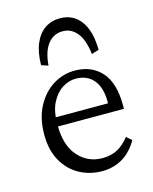

<svg xmlns="http://www.w3.org/2000/svg" viewBox="-102 -716 633 793"><g transform="rotate(-15 214.5 -319.5)"><path d="M237.3 7.8Q184.6 7.8 140.6 -16.1Q96.7 -40 70.3 -86.4Q43.9 -132.8 43.9 -199.2Q43.9 -269.5 70.8 -319.8Q97.7 -370.1 141.6 -397Q185.5 -423.8 236.3 -422.9Q306.6 -421.9 348.1 -375Q389.6 -328.1 389.6 -232.4V-217.8H82V-256.8H340.8L332 -249V-263.7Q332 -324.2 304.7 -356.9Q277.3 -389.6 228.5 -389.6Q199.2 -389.6 171.4 -372.1Q143.6 -354.5 125.5 -319.3Q107.4 -284.2 107.4 -230.5V-222.7Q107.4 -136.7 148.4 -90.3Q189.5 -43.9 252 -43.9Q288.1 -43.9 315.4 -58.1Q342.8 -72.3 367.2 -103.5L389.6 -84Q362.3 -37.1 323.7 -14.6Q285.2 7.8 237.3 7.8ZM134.8 -470.7 105.5 -480.5Q106.4 -535.2 122.1 -572.3Q137.7 -609.4 165.5 -628.4Q193.4 -647.5 230.5 -647.5Q286.1 -647.5 318.4 -604.5Q350.6 -561.5 351.6 -480.5L320.3 -470.7Q313.5 -531.2 289.1 -562Q264.6 -592.8 227.5 -592.8Q188.5 -592.8 164.1 -562Q139.6 -531.2 134.8 -470.7Z"/></g></svg>

Font: Crimson Pro ExtraLight
Style: Regular
Weight: 250
Designer: Jacques Le Bailly
Foundry: Baron von Fonthausen
Version: Version 1.003